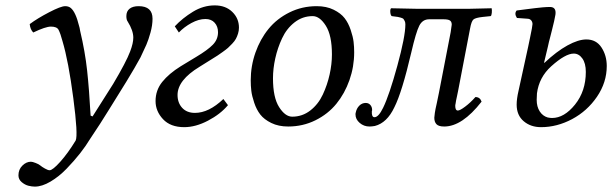

<svg xmlns="http://www.w3.org/2000/svg" viewBox="-20 -462 2283 716"><path d="M198.2 -351.1Q191.9 -362.8 169.9 -362.8Q149.9 -362.8 104 -340.8Q92.8 -352.1 90.8 -372.1Q119.6 -393.6 163.3 -416.3Q207 -439 223.1 -439Q235.8 -439 244.1 -432.1Q262.2 -417 274.9 -365.2Q276.9 -359.9 278.8 -347.2Q297.4 -268.6 304.9 -199Q312.5 -129.4 317.9 -30.8L325.2 -27.8L401.9 -148.9Q450.7 -231 465.3 -270Q477.1 -300.8 477.1 -321.8Q477.1 -348.1 456.1 -381.8Q451.2 -388.2 451.2 -401.9Q451.2 -419.9 463.1 -429.4Q475.1 -439 497.1 -439Q548.8 -439 548.8 -392.1Q548.8 -368.2 541.3 -340.8Q533.7 -313.5 525.9 -295.4Q518.1 -277.3 503.9 -248Q484.4 -211.9 451.2 -157.5Q418 -103 387 -54Q356 -4.9 353 0L315.9 56.2Q300.8 81.5 278.6 109.9Q256.3 138.2 228.3 167.2Q200.2 196.3 168.5 215.1Q136.7 233.9 109.9 233.9Q99.1 233.9 86.2 230.7Q73.2 227.5 61 217.3Q48.8 207 48.8 191.9Q48.8 169.9 63.5 155.5Q78.1 141.1 95.2 141.1Q101.1 141.1 113 145.8Q125 150.4 129.9 154.8Q136.2 160.2 147.5 166.5Q158.7 172.9 165 172.9Q176.3 172.9 204.6 141.4Q232.9 109.9 262.2 62Q271.5 42 253.4 -95.9Q235.4 -233.9 212.9 -309.1Q205.6 -336.9 198.2 -351.1Z M647 -340.8 631.8 -363.8Q660.6 -394.5 699.5 -418.2Q738.3 -441.9 780.8 -441.9Q821.3 -441.9 846.2 -417.7Q871.1 -393.6 871.1 -358.9Q871.1 -347.7 867.7 -336.7Q864.3 -325.7 859.6 -317.1Q855 -308.6 845.9 -299.1Q836.9 -289.6 830.1 -283.4Q823.2 -277.3 810.5 -268.3Q797.9 -259.3 791.3 -254.9Q784.7 -250.5 771 -242.2L724.1 -212.9Q642.1 -163.1 642.1 -107.9Q642.1 -78.6 659.4 -59.8Q676.8 -41 707 -41Q758.8 -41 813 -92.8L830.1 -69.8Q801.8 -36.1 755.6 -12Q709.5 12.2 667 12.2Q615.7 12.2 587.9 -17.6Q560.1 -47.4 560.1 -85Q560.1 -125.5 585 -156.5Q609.9 -187.5 653.8 -214.8L711.9 -250Q754.4 -275.4 773.7 -295.2Q793 -314.9 793 -341.8Q793 -363.3 780.5 -377.2Q768.1 -391.1 746.1 -391.1Q721.2 -391.1 693.8 -376.2Q666.5 -361.3 647 -340.8Z M1146 -401.9Q1108.4 -401.9 1078.6 -378.7Q1048.8 -355.5 1032 -319.3Q1015.1 -283.2 1006.6 -244.6Q998 -206.1 998 -169.9Q998 -98.6 1020.8 -62.7Q1043.5 -26.9 1069.8 -26.9Q1107.4 -26.9 1137.2 -50Q1167 -73.2 1183.8 -109.4Q1200.7 -145.5 1209.2 -184.1Q1217.8 -222.7 1217.8 -258.8Q1217.8 -330.1 1195.1 -366Q1172.4 -401.9 1146 -401.9ZM1054.7 9.8Q1018.6 9.8 991.7 -3.4Q964.8 -16.6 950.7 -34.9Q936.5 -53.2 928 -78.9Q919.4 -104.5 917.2 -123.3Q915 -142.1 915 -162.1Q915 -215.8 932.6 -265.9Q950.2 -315.9 981.4 -354.2Q1012.7 -392.6 1059.6 -415.8Q1106.4 -439 1161.1 -439Q1197.3 -439 1224.1 -425.8Q1251 -412.6 1265.1 -394.3Q1279.3 -376 1287.8 -350.3Q1296.4 -324.7 1298.6 -305.9Q1300.8 -287.1 1300.8 -267.1Q1300.8 -213.4 1283.2 -163.3Q1265.6 -113.3 1234.4 -75Q1203.1 -36.6 1156.2 -13.4Q1109.4 9.8 1054.7 9.8Z M1616.7 -115.2 1660.6 -341.8Q1664.6 -366.2 1664.6 -370.1Q1664.6 -381.3 1657.7 -385.7Q1650.9 -390.1 1633.8 -390.1H1580.6Q1555.7 -390.1 1543.5 -366Q1531.2 -341.8 1513.7 -266.1Q1479 -117.7 1450.7 -62Q1423.3 -3.9 1377.9 7.8Q1366.2 9.8 1357.9 9.8Q1336.9 9.8 1321.3 -3.7Q1305.7 -17.1 1305.7 -35.2Q1305.7 -40 1306.6 -42Q1309.6 -57.6 1319.8 -67.9Q1330.1 -78.1 1343.8 -78.1Q1354.5 -78.1 1361.1 -70.6Q1367.7 -63 1367.7 -51.8Q1367.7 -48.8 1366.7 -47.9Q1365.2 -24.9 1376.5 -24.9Q1391.6 -24.9 1408.7 -60.1Q1431.6 -106.9 1461.7 -216.6Q1491.7 -326.2 1491.7 -371.1Q1491.7 -378.4 1489.3 -383.5Q1486.8 -388.7 1484.6 -391.4Q1482.4 -394 1474.6 -396.2Q1466.8 -398.4 1463.6 -398.9Q1460.4 -399.4 1448.2 -400.9Q1443.4 -401.4 1440.9 -401.9Q1436.5 -404.8 1435.5 -416.3Q1434.6 -427.7 1438.5 -431.2Q1512.7 -429.2 1534.7 -429.2H1729.5L1813.5 -431.2Q1814.9 -424.8 1814 -414.1Q1813 -403.3 1809.6 -401.9L1780.8 -398.9Q1753.4 -396 1745.6 -389.4Q1737.8 -382.8 1732.9 -355L1688.5 -124Q1687 -115.7 1684.6 -105Q1682.1 -94.2 1680.7 -86.7Q1679.2 -79.1 1678.7 -74.2Q1677.7 -71.3 1677.7 -66.9Q1677.7 -49.8 1687.5 -49.8Q1695.3 -49.8 1714.8 -64.5Q1734.4 -79.1 1752.9 -100.1Q1770 -100.1 1775.9 -83Q1703.6 9.8 1636.7 9.8Q1615.7 9.8 1607.7 1.2Q1599.6 -7.3 1599.6 -22.9Q1599.6 -27.3 1601.6 -41Q1603 -51.8 1608.9 -77.4Q1614.7 -103 1616.7 -115.2Z M2035.6 -214.8Q1990.2 -173.8 1982.4 -113.8Q1982.4 -109.9 1981.9 -101.8Q1981.4 -93.8 1981.4 -89.8Q1981.4 -64 1992.7 -46.6Q2003.9 -29.3 2022.5 -23.9Q2032.2 -22 2038.6 -22Q2084 -22 2124.3 -72Q2164.6 -122.1 2164.6 -193.8Q2164.6 -226.1 2151.6 -244.1Q2138.7 -262.2 2119.6 -262.2Q2088.4 -262.2 2035.6 -214.8ZM2023.4 -289.1 2008.8 -228H2010.7Q2055.2 -270 2095.9 -292.5Q2136.7 -314.9 2166.5 -314.9Q2203.6 -314.9 2223.1 -284.9Q2242.7 -254.9 2242.7 -215.8Q2242.7 -154.8 2206.3 -101.3Q2169.9 -47.9 2113.5 -17.8Q2057.1 12.2 1997.6 12.2Q1959 12.2 1932.9 -10Q1906.7 -32.2 1906.7 -71.8Q1906.7 -93.3 1913.6 -123L1949.7 -288.1Q1950.7 -293.5 1953.1 -304.4Q1955.6 -315.4 1956.5 -320.8Q1965.8 -364.7 1965.8 -372.1Q1965.8 -379.9 1961.2 -385.7Q1956.5 -391.6 1947.8 -392.1Q1941.4 -392.6 1927.7 -393.6Q1914.1 -394.5 1907.7 -395Q1897 -411.6 1906.7 -422.9Q1917.5 -424.3 1940.2 -427.2Q1962.9 -430.2 1975.1 -431.6Q1987.3 -433.1 2003.4 -434.6Q2019.5 -436 2030.8 -436Q2051.8 -436 2051.8 -415Q2051.8 -408.7 2050.8 -404.8Q2049.3 -396 2046.4 -382.8Q2043.5 -369.6 2038.6 -350.6Q2033.7 -331.5 2030.8 -319.8Q2029.8 -315.9 2027.1 -305.7Q2024.4 -295.4 2023.4 -289.1Z"/></svg>

Font: Common Serif
Style: Italic
Weight: 400
Italic angle: -12°
Designer: Philipp H. Poll, Khaled Hosny
Foundry: Stefan Peev, Context Ltd.
Version: Version 1.026